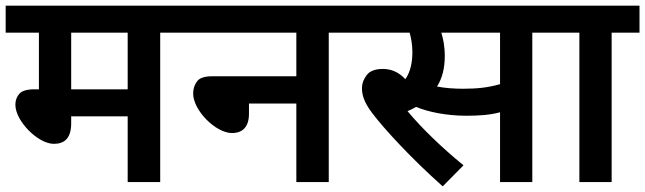

<svg xmlns="http://www.w3.org/2000/svg" viewBox="-20 -642 2275 677"><path d="M643.1 -526.9V-622.1H0V-526.9H117.2V-327.1H101.1C75.2 -327.1 57.6 -321.8 48.3 -311.5C39.1 -301.3 34.2 -288.1 34.2 -272.9C34.2 -214.8 114.3 -134.8 169.9 -134.8C207.5 -134.8 231 -154.8 231 -207V-231.9H430.2V0H544.9V-526.9ZM430.2 -327.1H231V-526.9H430.2Z M627.9 -526.9H1024.9V-373H728C701.2 -373 683.6 -367.2 674.8 -355C665.5 -342.8 661.1 -328.6 661.1 -312C661.1 -252.9 740.7 -172.9 797.9 -172.9C835.4 -172.9 857.9 -194.3 857.9 -241.2V-276.9H1024.9V0H1139.2V-526.9H1235.8V-622.1H627.9Z M1955.1 -526.9V-622.1H1222.2V-526.9H1424.3C1429.7 -508.8 1434.1 -483.4 1434.1 -458C1434.1 -424.8 1428.2 -389.6 1409.2 -362.8C1387.2 -386.7 1360.8 -398.9 1330.1 -398.9C1302.7 -398.9 1283.7 -391.6 1272.9 -377C1261.7 -362.3 1256.3 -347.2 1256.3 -332C1256.3 -309.1 1261.7 -284.7 1291 -245.1C1314.5 -213.9 1348.1 -175.3 1392.1 -128.9C1436 -82.5 1485.8 -34.2 1541 15.1L1614.3 -59.1C1539.6 -120.1 1469.2 -187.5 1417 -250C1427.7 -254.4 1438 -259.8 1447.3 -265.1C1488.3 -247.6 1553.7 -233.9 1624 -233.9C1669.4 -233.9 1706.1 -236.3 1743.2 -246.1V0H1856.9V-526.9ZM1613.3 -329.1C1580.1 -329.1 1548.8 -331.5 1521 -336.9C1538.6 -364.7 1548.3 -399.9 1548.3 -444.8C1548.3 -480 1542.5 -505.9 1536.1 -526.9H1743.2V-345.2C1700.2 -333 1662.6 -329.1 1613.3 -329.1Z M2234.9 -526.9V-622.1H1939.9V-526.9H2022.9V0H2136.7V-526.9Z"/></svg>

Font: Noto Reveo Sans
Style: Regular
Weight: 600
Designer: Monotype Design Team
Foundry: Monotype Imaging Inc.
Version: Version 2.007